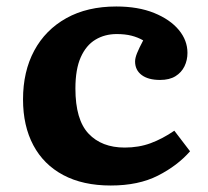

<svg xmlns="http://www.w3.org/2000/svg" viewBox="-20 -558 642 592"><path d="M321.5 14Q235.5 14 175 -18.3Q114.5 -50.5 82.7 -110.3Q51 -170 51 -251.5Q51 -337.5 85.5 -401.8Q120 -466 184.5 -502Q249 -538 338.5 -538Q406 -538 455.3 -518Q504.5 -498 531.3 -465.7Q558 -433.5 558 -395Q558 -372.5 548.8 -353.5Q539.5 -334.5 521 -323Q502.5 -311.5 473.5 -311.5Q437 -311.5 416.8 -326.7Q396.5 -342 396.5 -368.5Q396.5 -379 402.5 -394Q408.5 -409 421.5 -433.5Q405 -443 385.3 -448Q365.5 -453 340 -453Q303 -453 274.3 -435.7Q245.5 -418.5 229 -381.5Q212.5 -344.5 212.5 -285Q212.5 -189 253 -146Q293.5 -103 364.5 -103Q408 -103 444.5 -116.5Q481 -130 517.5 -155L566 -91.5Q527 -47 467 -16.5Q407 14 321.5 14Z"/></svg>

Font: Literata Variable Black
Style: Regular
Weight: 900
Designer: Latin by Veronika Burian and Jose Scaglione. Greek by Irene Vlachou. Cyrillic by Vera Evstafieva.
Foundry: TypeTogether
Version: Version 3.021